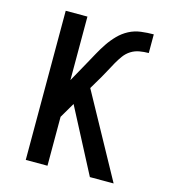

<svg xmlns="http://www.w3.org/2000/svg" viewBox="-109 -825 819 914"><g transform="rotate(15 300.0 -367.5)"><path d="M418 0 253 -316 209 -241V0H102V-735H209V-422L263 -519Q278 -546 293 -573.5Q308 -601 325.5 -627Q343 -653 365 -675.5Q387 -698 414.5 -712.5Q442 -727 473.5 -731Q505 -735 536 -735V-643Q513 -643 490.5 -639Q468 -635 449 -623Q430 -611 416.5 -592.5Q403 -574 392 -554.5Q381 -535 370.5 -515Q360 -495 349 -476L310 -410L535 0Z"/></g></svg>

Font: Iosevka Semibold Extended
Style: Regular
Weight: 600
Width: 7
Monospace: yes
Designer: Belleve Invis
Foundry: Belleve Invis
Version: Version 32.5.0; ttfautohint (v1.8.4)